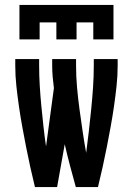

<svg xmlns="http://www.w3.org/2000/svg" viewBox="-20 -760 540 780"><path d="M122 0Q112 -41 103 -81.5Q94 -122 86 -163Q78 -204 70.5 -245Q63 -286 57 -327.5Q51 -369 46.5 -410.5Q42 -452 42 -494V-520H139V-494Q139 -453 141.5 -411.5Q144 -370 148 -329Q152 -288 156.5 -247Q161 -206 167 -165L199 -402Q196 -425 194 -448Q192 -471 192 -494V-520H289V-494Q289 -449 293 -404.5Q297 -360 303 -316Q309 -272 315.5 -227.5Q322 -183 330 -139Q336 -183 341 -227.5Q346 -272 350.5 -316.5Q355 -361 358 -405Q361 -449 361 -494V-520H458V-494Q458 -452 453.5 -410.5Q449 -369 443 -327.5Q437 -286 429.5 -245Q422 -204 414 -163Q406 -122 397 -81.5Q388 -41 378 0H288Q276 -43 264.5 -86.5Q253 -130 243 -174L212 0ZM59 -600V-740H441V-600H359V-669H291V-600H209V-669H141V-600Z"/></svg>

Font: Moesevka
Style: Bold
Weight: 700
Monospace: yes
Designer: Belleve Invis
Foundry: Belleve Invis
Version: Version 32.5.0; ttfautohint (v1.8.4)